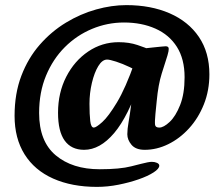

<svg xmlns="http://www.w3.org/2000/svg" viewBox="-20 -716 853 751"><path d="M309 -130Q259 -130 233 -166Q207 -202 207 -275Q207 -353 239 -415.5Q271 -478 325 -514.5Q379 -551 444 -551Q485 -551 517.5 -540Q550 -529 568 -521L541 -421Q518 -439 488.5 -453Q459 -467 434 -475Q409 -483 399 -483Q380 -483 364.5 -457.5Q349 -432 339.5 -392Q330 -352 330 -310Q330 -268 333 -242.5Q336 -217 347 -217Q356 -217 380 -238.5Q404 -260 437.5 -315.5Q471 -371 507 -473H529L528 -399Q482 -261 426.5 -195.5Q371 -130 309 -130ZM37 -263Q37 -350 63.5 -419.5Q90 -489 135.5 -541Q181 -593 238 -627.5Q295 -662 356 -679Q417 -696 474 -696Q570 -696 643.5 -664Q717 -632 758 -571.5Q799 -511 799 -425Q799 -362 777.5 -308Q756 -254 719.5 -214Q683 -174 638 -152Q593 -130 546 -130Q511 -130 494.5 -149.5Q478 -169 478 -191Q478 -211 483 -239Q488 -267 494 -314L502 -376L490 -398L510 -523Q520 -524 538 -526Q556 -528 575 -530Q594 -532 609 -533.5Q624 -535 628 -535Q640 -535 640 -525Q640 -521 639 -515Q638 -509 635 -499Q626 -471 612.5 -428Q599 -385 593 -321L588 -271Q585 -239 586.5 -228Q588 -217 603 -217Q620 -217 643.5 -239Q667 -261 684.5 -305Q702 -349 702 -414Q702 -485 672 -532.5Q642 -580 588 -604Q534 -628 465 -628Q400 -628 340 -603Q280 -578 233.5 -531.5Q187 -485 160 -420Q133 -355 133 -274Q133 -163 198 -108.5Q263 -54 370 -54Q449 -54 493.5 -65.5Q538 -77 557 -81Q562 -82 566.5 -82.5Q571 -83 574 -83Q585 -83 594 -79Q603 -75 603 -68Q603 -56 580.5 -41.5Q558 -27 522 -14.5Q486 -2 443.5 6.5Q401 15 359 15Q261 15 188 -17.5Q115 -50 76 -112.5Q37 -175 37 -263Z"/></svg>

Font: Alkatra SemiBold
Style: Regular
Weight: 600
Designer: Suman Bhandary
Version: Version 1.100;gftools[0.9.22]